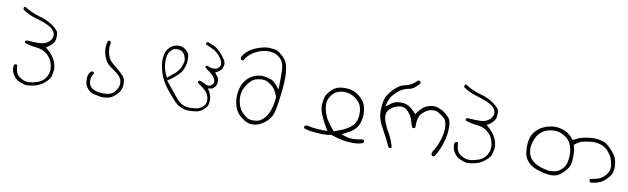

<svg xmlns="http://www.w3.org/2000/svg" viewBox="-38 -802 4211 1287"><g transform="rotate(10 2067.5 -158.5)"><path d="M47.9 2.4Q47.9 18.6 52.2 31.7Q58.6 48.8 73.2 66.4Q86.9 83 107.2 91.3Q127.4 99.6 148.9 105Q186 105 219 95Q252 85 278.3 61.5Q294.4 47.4 302.2 36.1Q307.6 28.8 309.6 24.4Q315.4 8.3 319.3 -20.5Q320.3 -25.9 320.3 -32.2Q320.3 -55.2 308.6 -85Q293.5 -122.1 253.9 -156.2L240.2 -168L255.9 -177.2Q271.5 -187 284.2 -202.6Q295.9 -217.3 298.3 -233.9Q299.8 -242.7 299.8 -252.7Q299.8 -262.7 298.3 -273.9Q296.4 -291.5 259.8 -318.8Q220.7 -348.1 164.6 -363.5Q108.4 -378.9 58.6 -410.6Q53.7 -410.6 50.3 -408.7Q47.4 -401.9 47.4 -401.9Q47.4 -395.5 49.8 -390.1Q94.7 -360.4 144 -346.7Q198.2 -331.5 232.4 -313.5Q277.3 -289.1 277.3 -254.9Q277.3 -246.1 274.4 -237.8Q269.5 -224.6 258.3 -213.4Q236.3 -191.4 201.2 -189Q188.5 -188 179 -188Q169.4 -188 158 -188.2Q146.5 -188.5 122.6 -189.9Q116.7 -190.9 112.8 -190.9Q105 -190.9 98.6 -188L95.2 -181.2Q95.2 -176.3 97.2 -173.3Q131.8 -160.2 170.9 -156.7Q218.3 -152.3 245.1 -130.9Q271.5 -109.9 281.2 -89.6Q291 -69.3 294.9 -46.9Q296.4 -37.1 296.4 -25.9Q296.4 10.3 272 39.6L266.1 45.9Q250.5 61.5 225.3 70.3Q200.2 79.1 176.3 82Q169.4 82.5 163.6 82.5Q145.5 82.5 129.4 75.7Q113.3 68.8 96.7 55.7Q77.1 40 72.8 -4.4V-6.3Q73.2 -9.8 73.2 -11.2Q73.2 -14.6 71.8 -16.6L64 -21Q56.6 -21 52.2 -16.6Q48.8 -13.7 48.3 -8.1Q47.9 -2.4 47.9 2.4Z M620.6 63Q571.3 49.3 571.3 -2.9Q571.3 -25.4 587.4 -50.3Q587.4 -55.2 585 -58.6L577.6 -62.5Q576.7 -62.5 574.7 -62.5Q569.8 -62.5 564.9 -58.1Q548.8 -40 547.4 -18.6Q546.9 -11.7 546.9 -4.9Q546.9 11.2 549.8 24.9Q554.2 42.5 571.3 62Q587.9 80.6 610.4 85.4Q636.7 90.3 663.6 96.2Q666.5 96.2 669.4 96.2Q692.9 96.2 715.1 90.6Q737.3 85 759.3 63Q781.2 41 787.6 27.8Q795.9 9.3 795.9 -16.1Q795.9 -28.3 793.5 -41.5Q790.5 -59.1 768.6 -80.6Q744.1 -104.5 715.8 -126.5Q684.6 -150.9 674.8 -171.4Q665 -191.4 661.1 -216.3Q659.7 -226.6 659.7 -239.3Q659.7 -252 663.1 -267.1Q663.6 -270 663.6 -272Q663.6 -273.9 663.1 -275.4Q662.6 -278.3 660.6 -281.2L653.3 -285.6Q647.9 -285.6 643.6 -282.2Q634.8 -262.7 634.8 -233.9Q634.8 -204.1 644.5 -177.2Q648.9 -165 655.8 -151.9Q668.5 -129.4 693.8 -111.3Q722.7 -91.3 743.7 -74.2Q767.1 -53.7 771.5 -30.8Q772.9 -22.5 772.9 -15.1Q772.9 -2 768.1 10.3Q761.7 27.3 749.5 42Q736.3 58.1 716.3 64.5Q698.2 69.8 671.4 69.8Q644.5 69.8 620.6 63Z M1382.8 13.2Q1384.8 1.5 1384.8 -9.5Q1384.8 -20.5 1382.8 -30.3Q1379.9 -48.8 1368.7 -67.4L1357.9 -85L1378.4 -87.4Q1389.2 -88.9 1400.6 -101.1Q1412.1 -113.3 1414.1 -127.9Q1415 -136.2 1415 -139.9Q1415 -143.6 1415 -145.5Q1415 -150.9 1414.1 -157.2Q1412.6 -168 1397 -185.5L1386.7 -198.2Q1403.8 -207.5 1406.5 -209Q1409.2 -210.4 1411.6 -212.4Q1419.4 -218.3 1425.8 -226.1Q1435.5 -237.8 1438 -256.8Q1438.5 -259.8 1438.5 -264.2Q1438.5 -268.6 1436.8 -276.1Q1435.1 -283.7 1429.2 -293.5Q1415.5 -316.4 1389.6 -342.3Q1366.7 -365.2 1347.7 -373.5Q1327.1 -382.8 1306.2 -390.1Q1305.7 -390.1 1305.2 -390.1Q1300.3 -390.1 1296.4 -388.2L1293 -380.9Q1293 -380.4 1293 -379.6Q1293 -378.9 1293 -377.9Q1293.5 -376 1294.4 -374Q1319.3 -362.8 1342.3 -351.6Q1370.6 -337.9 1389.2 -315.9Q1407.2 -294.9 1413.6 -276.4Q1416.5 -268.6 1416.5 -261.2Q1416.5 -246.6 1406.2 -236.3Q1392.6 -222.7 1372.1 -222.7Q1353.5 -222.7 1328.6 -233.4Q1327.6 -233.4 1326.9 -233.4Q1326.2 -233.4 1325.4 -233.4Q1324.7 -233.4 1323.7 -232.9Q1321.8 -232.4 1319.8 -231.4L1316.9 -226.6L1317.4 -220.2Q1333.5 -207 1345 -199Q1356.4 -190.9 1360.6 -187.3Q1364.7 -183.6 1367.7 -180.7Q1370.6 -177.7 1372.6 -175.8Q1374.5 -173.8 1376.2 -171.6Q1377.9 -169.4 1379.4 -167Q1391.6 -150.4 1391.6 -135.7Q1391.6 -124.5 1382.8 -115.7Q1371.1 -104 1358.2 -104Q1345.2 -104 1327.1 -113.8Q1313.5 -121.6 1299.3 -126Q1297.9 -126.5 1295.9 -126.5Q1291.5 -126.5 1287.6 -124Q1284.7 -117.7 1284.7 -117.7Q1284.7 -112.3 1286.6 -109.4Q1327.1 -82 1343.8 -64Q1362.3 -43.9 1366.2 -14.6Q1366.7 -8.8 1366.7 -3.9Q1366.7 21 1349.1 37.6Q1330.6 55.2 1307.6 59.6Q1284.7 63.5 1259.5 63.5Q1234.4 63.5 1213.4 54.7Q1190.4 44.9 1168.7 19.8Q1147 -5.4 1079.1 -90.3L1091.8 -98.1Q1120.6 -116.2 1149.9 -145.5Q1161.6 -157.2 1166.5 -164.1Q1173.8 -174.8 1181.2 -194.3Q1191.4 -222.7 1191.4 -252Q1191.4 -263.7 1189.9 -276.9Q1187.5 -296.9 1167.5 -313.5Q1146 -331.1 1127.4 -332.5Q1122.6 -333 1117.7 -333Q1103 -333 1089.4 -328.1Q1069.8 -321.8 1054.7 -306.6Q1041.5 -293.5 1034.7 -277.8Q1026.9 -260.3 1024.9 -232.9Q1024.4 -227.1 1024.4 -220.2Q1024.4 -197.3 1029.8 -170.9Q1036.1 -136.7 1049.3 -106Q1061.5 -79.6 1078.4 -54.7Q1095.2 -29.8 1113.5 -9Q1131.8 11.7 1143.1 24.9Q1156.2 40 1160.2 43.9Q1193.8 77.6 1245.1 84.5Q1275.9 84.5 1305.7 80.6Q1335.4 76.7 1361.8 50.3Q1380.4 31.7 1382.8 13.2ZM1113.3 -140.6 1113.8 -141.1ZM1045.4 -214.8Q1045.4 -231.9 1047.9 -248.5Q1052.2 -271.5 1068.4 -290Q1084 -308.1 1110.4 -308.1Q1147.5 -308.1 1162.6 -276.4Q1171.4 -258.3 1171.4 -242.2Q1171.4 -235.8 1169.9 -229.5Q1161.1 -190.9 1139.6 -164.6Q1128.4 -150.4 1113.3 -140.6L1074.7 -107.9L1067.4 -123Q1058.1 -142.6 1052.2 -162.6Q1045.4 -187 1045.4 -214.8Z M1690.4 73.7Q1666.5 73.7 1652.3 64.9Q1632.3 52.2 1616.7 36.1Q1592.3 10.7 1583.5 -32.2Q1580.1 -50.8 1580.1 -68.4Q1580.1 -92.8 1587.9 -113.8Q1596.7 -138.2 1616.7 -164.1Q1637.2 -190.9 1658.2 -198.2Q1676.8 -205.6 1700.2 -207Q1703.6 -207 1709.7 -207Q1715.8 -207 1725.8 -205.1Q1735.8 -203.1 1745.6 -197.8Q1767.1 -186 1782.7 -170.4Q1796.9 -156.2 1803 -140.9Q1809.1 -125.5 1817.9 -108.4Q1814.9 -63 1802.7 -23.4Q1790.5 18.1 1765.1 43.9Q1744.1 64.9 1724.6 70.3Q1705.1 73.7 1690.4 73.7ZM1712.4 -400.4Q1738.8 -400.4 1755.9 -395Q1774.4 -388.7 1793.5 -372.6Q1819.3 -350.1 1823.7 -310.1Q1826.2 -286.6 1826.2 -239.7Q1826.2 -219.7 1825.2 -160.6Q1800.3 -189.5 1797.9 -191.9Q1779.3 -212.4 1761.7 -218.8Q1739.7 -226.6 1712.4 -230Q1706.1 -231 1699.2 -231Q1679.2 -231 1656.7 -223.1Q1626.5 -212.9 1604.5 -190.7Q1582.5 -168.5 1572.3 -142.1Q1561.5 -115.2 1558.1 -79.6Q1557.1 -71.3 1557.1 -62Q1557.1 -35.2 1565.4 -5.4Q1576.2 33.2 1599.6 55.2Q1623 77.1 1640.9 87.4Q1658.7 97.7 1679.2 101.1Q1682.1 101.1 1684.6 101.1Q1705.6 101.1 1725.6 96.2Q1748 90.3 1776.9 67.4Q1805.7 44.4 1818.4 16.8Q1831.1 -10.7 1839.4 -71.3Q1855.5 -182.6 1855.5 -244.6Q1855.5 -294.9 1844.2 -335Q1836.9 -360.8 1811.5 -384.8Q1784.7 -409.7 1770.8 -415.5Q1756.8 -421.4 1722.7 -423.8Q1718.3 -424.3 1713.9 -424.3Q1683.6 -424.3 1644 -410.6Q1594.7 -394.5 1564.5 -363.8Q1543.9 -343.3 1538.6 -325.2Q1539.6 -319.3 1542.5 -314L1549.3 -310.5Q1550.8 -310.5 1552.2 -310.5Q1556.6 -310.5 1560.5 -312.5Q1569.8 -334 1590.8 -352.1Q1612.8 -371.6 1645.3 -385.7Q1677.7 -399.9 1708 -400.4Q1710 -400.4 1712.4 -400.4Z M2156.2 -118.7Q2156.2 -140.6 2164.6 -158.2Q2175.8 -182.1 2196 -199Q2216.3 -215.8 2247.1 -219.7Q2254.9 -220.7 2263.2 -220.7Q2284.7 -220.7 2305.7 -212.9Q2334.5 -202.6 2357.9 -179.2Q2381.3 -155.8 2386.2 -123.5Q2388.2 -110.4 2388.2 -95.2Q2388.2 -80.1 2385.3 -63.5Q2379.4 -31.7 2359.9 -12.2Q2341.8 5.9 2323.2 16.1Q2302.7 27.8 2283.7 34.7L2238.3 51.8L2231.9 44.4Q2189.9 -5.4 2176.5 -34.9Q2163.1 -64.5 2157.7 -97.7Q2156.2 -108.9 2156.2 -118.7ZM2440.4 71.3Q2394 80.1 2370.8 80.1Q2347.7 80.1 2323.2 72.3L2293.5 62.5Q2333 41.5 2339.8 37.6Q2348.1 32.7 2352.1 30.3Q2365.7 22 2379.4 8.3Q2393.1 -5.4 2401.6 -24.9Q2410.2 -44.4 2413.6 -71.8Q2415.5 -85 2415.5 -97.7Q2415.5 -110.4 2413.6 -122.1Q2410.2 -146 2402.8 -163.1Q2395.5 -180.7 2374 -202.6Q2354 -222.7 2330.1 -233.9Q2301.3 -247.1 2263.7 -247.1Q2241.2 -247.1 2219.7 -242.2Q2194.3 -235.8 2171.4 -212.9Q2146 -187 2138.2 -164.6Q2131.8 -145.5 2129.9 -115.7Q2129.4 -111.8 2129.4 -107.4Q2129.4 -77.6 2143.6 -43Q2160.2 -2 2184.1 37.1L2196.3 57.1H2172.9Q2111.8 57.1 2060.1 45.4Q2057.1 44.9 2054.7 44.9Q2047.4 44.9 2041.5 48.3L2037.6 56.2Q2037.6 62 2040 66.4Q2062 75.2 2089.4 78.1Q2148.4 84 2172.4 84Q2199.7 84 2226.6 78.1Q2305.7 106.4 2373 106.4Q2389.6 106.4 2406.7 105Q2427.7 102.5 2445.8 94.7L2449.2 87.4Q2449.2 85.9 2449.2 84Q2449.2 79.1 2446.8 74.7Z M2921.4 101.1Q2928.7 101.1 2932.6 98.6Q2957 59.6 2972.7 15.6Q2995.1 -48.8 2995.1 -105.5Q2995.1 -141.1 2985.8 -160.2Q2980 -171.9 2969.2 -182.1Q2948.2 -203.1 2928.7 -213.4Q2897.5 -230.5 2868.2 -230.5Q2856.4 -230.5 2841.8 -226.6Q2819.8 -221.2 2800.3 -207.5Q2787.6 -198.2 2765.1 -169.4L2755.9 -157.2Q2743.2 -170.9 2741.2 -172.9Q2729.5 -185.1 2711.9 -197.8Q2692.9 -211.9 2669.4 -215.3Q2659.2 -216.8 2653.3 -216.8Q2635.3 -216.8 2622.6 -214.4Q2600.1 -209.5 2580.1 -194.3L2549.8 -171.9L2559.6 -208.5Q2568.4 -241.2 2605.5 -275.9Q2642.6 -310.5 2686 -316.4Q2719.2 -320.8 2755.4 -366.7Q2755.4 -373 2752.4 -378.4L2744.6 -382.3Q2737.3 -382.3 2732.4 -378.9Q2699.7 -343.3 2654.3 -335Q2617.2 -328.6 2580.1 -289.3Q2543 -250 2533.9 -219.2Q2524.9 -188.5 2523.9 -136.7Q2523.9 -135.3 2523.9 -133.8Q2523.9 -85 2556.9 -26.6Q2589.8 31.7 2617.7 92.8L2625 96.7Q2626 96.7 2627 96.7Q2632.3 96.7 2636.2 93.8L2639.2 88.4Q2626 39.1 2600.1 -5.4Q2570.8 -55.7 2563 -91.3Q2560.5 -101.6 2560.5 -111.3Q2560.5 -138.7 2580.1 -157.7Q2604 -181.2 2638.2 -188.5Q2646 -190.4 2650.9 -190.4Q2655.8 -190.4 2657.2 -190.4Q2684.1 -189 2704.1 -166.5Q2728.5 -139.2 2736.3 -109.9Q2742.2 -86.9 2751.5 -65.4L2758.3 -62Q2764.6 -62 2769 -64.5L2772.9 -72.3Q2772.5 -79.1 2772.5 -85.4Q2772.5 -142.6 2798.8 -168Q2827.6 -195.8 2856 -201.2Q2865.2 -203.1 2873.5 -203.1Q2892.1 -203.1 2907.2 -194.3Q2925.3 -183.6 2944.3 -168.5Q2969.2 -147.9 2969.2 -98.1Q2969.2 -63 2956.5 -21Q2941.9 26.4 2924.8 52.7Q2911.1 73.2 2909.7 82Q2909.7 90.3 2913.6 97.2Q2921.4 101.1 2921.4 101.1Z M3047.9 2.4Q3047.9 18.6 3052.2 31.7Q3058.6 48.8 3073.2 66.4Q3086.9 83 3107.2 91.3Q3127.4 99.6 3148.9 105Q3186 105 3219 95Q3252 85 3278.3 61.5Q3294.4 47.4 3302.2 36.1Q3307.6 28.8 3309.6 24.4Q3315.4 8.3 3319.3 -20.5Q3320.3 -25.9 3320.3 -32.2Q3320.3 -55.2 3308.6 -85Q3293.5 -122.1 3253.9 -156.2L3240.2 -168L3255.9 -177.2Q3271.5 -187 3284.2 -202.6Q3295.9 -217.3 3298.3 -233.9Q3299.8 -242.7 3299.8 -252.7Q3299.8 -262.7 3298.3 -273.9Q3296.4 -291.5 3259.8 -318.8Q3220.7 -348.1 3164.6 -363.5Q3108.4 -378.9 3058.6 -410.6Q3053.7 -410.6 3050.3 -408.7Q3047.4 -401.9 3047.4 -401.9Q3047.4 -395.5 3049.8 -390.1Q3094.7 -360.4 3144 -346.7Q3198.2 -331.5 3232.4 -313.5Q3277.3 -289.1 3277.3 -254.9Q3277.3 -246.1 3274.4 -237.8Q3269.5 -224.6 3258.3 -213.4Q3236.3 -191.4 3201.2 -189Q3188.5 -188 3179 -188Q3169.4 -188 3158 -188.2Q3146.5 -188.5 3122.6 -189.9Q3116.7 -190.9 3112.8 -190.9Q3105 -190.9 3098.6 -188L3095.2 -181.2Q3095.2 -176.3 3097.2 -173.3Q3131.8 -160.2 3170.9 -156.7Q3218.3 -152.3 3245.1 -130.9Q3271.5 -109.9 3281.2 -89.6Q3291 -69.3 3294.9 -46.9Q3296.4 -37.1 3296.4 -25.9Q3296.4 10.3 3272 39.6L3266.1 45.9Q3250.5 61.5 3225.3 70.3Q3200.2 79.1 3176.3 82Q3169.4 82.5 3163.6 82.5Q3145.5 82.5 3129.4 75.7Q3113.3 68.8 3096.7 55.7Q3077.1 40 3072.8 -4.4V-6.3Q3073.2 -9.8 3073.2 -11.2Q3073.2 -14.6 3071.8 -16.6L3064 -21Q3056.6 -21 3052.2 -16.6Q3048.8 -13.7 3048.3 -8.1Q3047.9 -2.4 3047.9 2.4Z M3748 57.6Q3731 61 3718.8 61Q3714.4 61.5 3710.4 61.5Q3699.2 61.5 3686.5 58.6Q3660.2 53.7 3636.2 44.4Q3612.3 35.2 3593.3 19.5Q3572.8 2.9 3564.9 -18.1Q3556.2 -41.5 3556.2 -64.7Q3556.2 -87.9 3566.9 -118.7Q3578.1 -152.3 3597.2 -171.4Q3629.9 -204.1 3682.1 -209Q3689.5 -209.5 3696.3 -209.5Q3740.7 -209.5 3780.3 -177.7Q3803.2 -159.2 3813 -131.3Q3823.7 -99.6 3823.7 -63.5Q3823.7 -41 3818.8 -19Q3813 10.3 3792.7 30.5Q3772.5 50.8 3748 57.6ZM4134.3 -27.8Q4134.8 -34.2 4134.8 -41Q4134.8 -61.5 4128.9 -85Q4121.1 -115.7 4087.9 -150.9Q4064 -176.3 4047.4 -187Q4041.5 -190.9 4036.4 -192.6Q4031.2 -194.3 4024.4 -196.3Q3993.7 -205.1 3965.3 -205.1Q3930.7 -205.1 3889.2 -195.3Q3862.3 -189 3835.4 -173.8L3826.2 -168.9Q3813.5 -183.6 3807.6 -189Q3784.7 -211.9 3764.2 -220.7Q3737.8 -232.4 3706.5 -235.4Q3700.2 -235.8 3693.8 -235.8Q3668.5 -235.8 3639.2 -226.6Q3602.5 -214.8 3577.9 -191.9Q3553.2 -168.9 3543.5 -144.5Q3531.2 -114.3 3531.2 -72.3Q3531.2 -48.8 3535.2 -24.9Q3540 6.3 3566.4 32.7Q3590.3 56.6 3625 68.4Q3663.1 82 3697.8 86.4Q3710.4 88.4 3722.2 88.4Q3740.2 88.4 3755.4 84Q3779.3 77.1 3804.4 51.8Q3829.6 26.4 3838.4 6.8Q3847.2 -12.7 3848.1 -35.2Q3848.6 -51.8 3848.6 -63.2Q3848.6 -74.7 3848.6 -82Q3848.6 -89.4 3847.7 -96.7Q3845.7 -111.8 3840.8 -129.4L3838.4 -137.2L3844.7 -142.6Q3870.1 -164.6 3896 -169.9Q3919.9 -175.3 3950.2 -178.7Q3959 -179.7 3967.8 -179.7Q3991.2 -179.7 4014.6 -172.4Q4047.4 -161.6 4066.9 -139.2Q4086.4 -116.7 4095.5 -96.2Q4104.5 -75.7 4108.9 -44.9Q4109.4 -39.6 4109.4 -35.6Q4109.4 -31.7 4109.1 -28.6Q4108.9 -25.4 4108.4 -21.7Q4107.9 -18.1 4106.9 -14.4Q4106 -10.7 4104.7 -7.1Q4103.5 -3.4 4101.8 0Q4100.1 3.4 4098.1 6.8Q4091.3 18.6 4080.1 29.8Q4059.6 50.3 4035.4 56.6Q4011.2 63 3986.8 68.8L3983.9 74.7Q3983.9 82 3987.3 87.9Q3991.2 90.3 3996.1 91.3Q4022.9 88.4 4046.9 80.1Q4071.8 71.8 4097.7 45.9Q4117.2 26.4 4124.5 12.2Q4131.8 -2 4134.3 -27.8Z"/></g></svg>

Font: NaikaiFont
Style: ExtraLight
Weight: 200
Version: Version 1.89